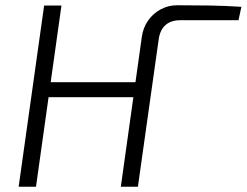

<svg xmlns="http://www.w3.org/2000/svg" viewBox="-20 -711 939 731"><path d="M440 0 520 -571Q525 -606 544 -633Q563 -660 592 -675.5Q621 -691 654 -691Q716 -691 778 -690Q840 -689 899 -685L888 -634H666Q631 -634 610 -615.5Q589 -597 584 -560L505 0ZM51 0 148 -690H214L117 0ZM157 -341 165 -398H506L498 -341Z"/></svg>

Font: Exo 2 Light
Style: Italic
Weight: 300
Italic angle: -8°
Designer: Natanael Gama
Foundry: Natanael Gama
Version: Version 2.010